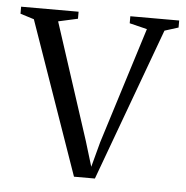

<svg xmlns="http://www.w3.org/2000/svg" viewBox="-49 -554 581 599"><g transform="rotate(5 241.5 -255.0)"><path d="M204 1.5 36.5 -477 -6.5 -490.5V-512.5H173.5V-490.5L112.5 -477L231 -113L255 -34L276 -112.5L390.5 -477L335.5 -490.5V-512.5H488.5V-490.5L445.5 -477L269.5 1.5Z"/></g></svg>

Font: Merriweather 120pt Light
Style: Regular
Weight: 300
Version: Version 2.100